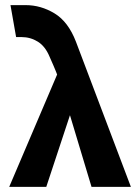

<svg xmlns="http://www.w3.org/2000/svg" viewBox="-20 -731 542 751"><path d="M338 0 230 -359Q219 -397 209 -424.5Q199 -452 190 -472.5Q181 -493 174 -509Q157 -550 128 -568Q99 -586 64 -586Q57 -586 53 -586Q49 -586 43 -586L21 -711Q35 -711 50 -711Q65 -711 80 -711Q140 -711 193.5 -678.5Q247 -646 277 -568L492 0ZM16 0 222 -483 274 -342 161 0Z"/></svg>

Font: Ysabeau Office ExtraBold
Style: Regular
Weight: 800
Designer: Christian Thalmann (Catharsis Fonts)
Version: Version 2.001;gftools[0.9.30]; featfreeze: tnum,lnum,ss02